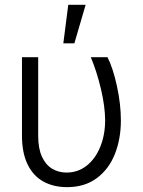

<svg xmlns="http://www.w3.org/2000/svg" viewBox="-20 -768 594 798"><path d="M138.7 -530.3V-203.1Q138.7 -150.9 154.3 -116.9Q169.9 -83 196.5 -66.9Q223.1 -50.8 256.8 -50.8Q303.7 -50.8 340.1 -79.3Q376.5 -107.9 396.7 -157.7Q417 -207.5 417 -268.6Q416.5 -326.7 399.4 -398.7Q382.3 -470.7 357.4 -530.3H426.8Q449.7 -485.4 466.1 -409.9Q482.4 -334.5 482.4 -267.6Q482.4 -190.9 457.5 -127.9Q432.6 -64.9 382.3 -27.6Q332 9.8 258.8 9.8Q202.1 9.8 159.9 -13.7Q117.7 -37.1 94.5 -85.2Q71.3 -133.3 71.3 -204.1V-530.3ZM263.7 -748H335.9L289.1 -587.9H243.2Z"/></svg>

Font: Pretendard GOV Light
Style: Regular
Weight: 300
Designer: Base glyphs from Inter by Rasmus Andersson; Hangeul glyphs from Noto Sans CJK(Source Han Sans) by Jang Soo-young and Kan
Foundry: Kil Hyung-jin
Version: Version 1.309